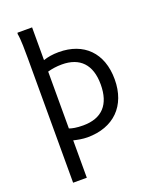

<svg xmlns="http://www.w3.org/2000/svg" viewBox="-180 -861 977 1212"><g transform="rotate(-20 309.0 -255.0)"><path d="M292 -556C251 -556 217 -550 188 -540V-760H90L88 -752C96 -716 96 -628 96 -588V250H188V-1C213 5 248 12 280 12C456 12 566 -96 566 -274C566 -452 460 -556 292 -556ZM280 -68C236 -68 206 -74 188 -81V-463C216 -471 249 -476 284 -476C404 -476 472 -408 472 -274C472 -140 408 -68 280 -68Z"/></g></svg>

Font: Kufam Arabic Latin Roman Normal
Style: Regular
Weight: 400
Designer: Wael Morcos & Artur Schmal
Version: Version 1.200;PS 001.200;hotconv 1.0.88;makeotf.lib2.5.64775